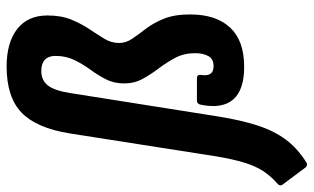

<svg xmlns="http://www.w3.org/2000/svg" viewBox="-260 -532 924 565"><g transform="rotate(-90 201.5 -249.0)"><path d="M-8 189 -58 122Q-65 113 -55 105Q-34 87 -19 64Q-4 41 6 8Q16 -25 24 -72L92 -506Q108 -604 153.5 -647.5Q199 -691 289 -691Q359 -691 399 -660Q439 -629 439 -571Q439 -530 426.5 -500Q414 -470 398.5 -447Q383 -424 370.5 -403.5Q358 -383 358 -360Q358 -340 370.5 -321.5Q383 -303 400 -281Q417 -259 429.5 -228Q442 -197 442 -151Q442 -75 403.5 -33.5Q365 8 288 8Q220 8 192 -24Q164 -56 176 -118Q178 -131 189 -131H254Q266 -131 264 -118Q261 -102 267 -92Q273 -82 290 -82Q311 -82 319.5 -97.5Q328 -113 328 -136Q328 -169 314.5 -194.5Q301 -220 283.5 -243Q266 -266 252.5 -290.5Q239 -315 239 -345Q239 -375 251 -398.5Q263 -422 279.5 -444.5Q296 -467 308 -492Q320 -517 320 -547Q320 -568 308.5 -578.5Q297 -589 276 -589Q248 -589 233 -569.5Q218 -550 211 -506L142 -70Q131 -1 115 48Q99 97 73 131.5Q47 166 5 192Q-2 195 -8 189Z"/></g></svg>

Font: Sofia Sans Condensed ExtraBold
Style: Italic
Weight: 800
Italic angle: -9°
Version: Version 4.100